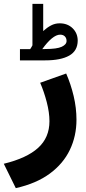

<svg xmlns="http://www.w3.org/2000/svg" viewBox="-67 -703 444 992"><path d="M88.9 -449.2Q92.3 -454.1 95.2 -459Q98.1 -463.9 100.6 -468.8V-683.1H156.2V-542.5Q175.8 -560.5 196.5 -571.5Q217.3 -582.5 241.2 -582.5Q282.2 -582.5 308.3 -556.9Q334.5 -531.2 334.5 -492.7Q334 -439.9 290.3 -415.5Q246.6 -391.1 167 -391.1H36.1V-449.2ZM166.5 -449.7Q227.1 -449.7 252 -461.4Q276.9 -473.1 276.9 -491.2Q276.9 -505.9 268.1 -514.9Q259.3 -523.9 243.7 -523.9Q224.1 -523.9 200.2 -504.2Q176.3 -484.4 151.4 -449.2ZM274.9 -323.2Q298.8 -268.6 313.5 -207Q328.1 -145.5 328.1 -84.5Q328.1 0 293.9 71.3Q259.8 142.6 190.4 193.8Q121.1 245.1 14.6 269L-47.4 143.1Q71.3 114.3 129.9 61Q188.5 7.8 188.5 -76.7Q188.5 -121.6 174.6 -175.3Q160.6 -229 140.6 -275.4Z"/></svg>

Font: Vazir Black FD
Style: Black-FD
Weight: 900
Designer: Saber Rastikerdar
Foundry: Saber Rastikerdar
Version: Version 30.0.0